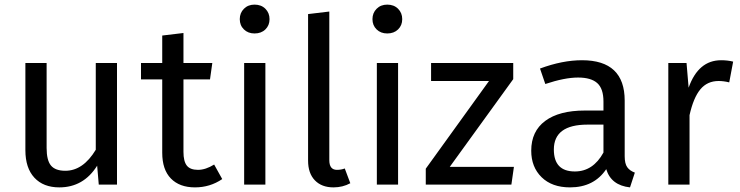

<svg xmlns="http://www.w3.org/2000/svg" viewBox="-20 -800 3207 832"><path d="M487 -527V0H408L401 -82Q342 12 237 12Q168 12 129 -30Q90 -72 90 -149V-527H182V-159Q182 -105 201 -82.5Q220 -60 263 -60Q340 -60 395 -151V-527Z M908 -87 943 -24Q890 12 825 12Q758 12 720.5 -26.5Q683 -65 683 -138V-456H591V-527H683V-646L775 -657V-527H900L890 -456H775V-142Q775 -101 789.5 -82.5Q804 -64 838 -64Q871 -64 908 -87Z M1083 -780Q1112 -780 1130 -762Q1148 -744 1148 -717Q1148 -690 1130 -672.5Q1112 -655 1083 -655Q1055 -655 1037 -672.5Q1019 -690 1019 -717Q1019 -744 1037 -762Q1055 -780 1083 -780ZM1130 -527V0H1038V-527Z M1425 12Q1374 12 1344.5 -18.5Q1315 -49 1315 -104V-739L1407 -750V-106Q1407 -64 1440 -64Q1459 -64 1474 -70L1498 -6Q1465 12 1425 12Z M1658 -780Q1687 -780 1705 -762Q1723 -744 1723 -717Q1723 -690 1705 -672.5Q1687 -655 1658 -655Q1630 -655 1612 -672.5Q1594 -690 1594 -717Q1594 -744 1612 -762Q1630 -780 1658 -780ZM1705 -527V0H1613V-527Z M2204 -527V-457L1929 -77H2207L2196 0H1825V-69L2099 -449H1848V-527Z M2687 -123Q2687 -91 2698 -75.5Q2709 -60 2731 -52L2710 12Q2628 3 2607 -67Q2554 12 2450 12Q2372 12 2327 -32Q2282 -76 2282 -147Q2282 -231 2342.5 -276Q2403 -321 2514 -321H2595V-360Q2595 -416 2568 -440Q2541 -464 2485 -464Q2427 -464 2343 -436L2320 -503Q2417 -539 2502 -539Q2687 -539 2687 -364ZM2471 -57Q2550 -57 2595 -139V-260H2526Q2380 -260 2380 -152Q2380 -57 2471 -57Z M3105 -539Q3133 -539 3157 -533L3140 -443Q3116 -449 3094 -449Q3045 -449 3015 -413Q2985 -377 2968 -301V0H2876V-527H2955L2964 -420Q3006 -539 3105 -539Z"/></svg>

Font: Fira Sans
Style: Regular
Weight: 400
Designer: Carrois Corporate & Edenspiekermann AG
Foundry: Carrois Corporate GbR & Edenspiekermann AG
Version: Version 4.106;PS 004.106;hotconv 1.0.70;makeotf.lib2.5.58329